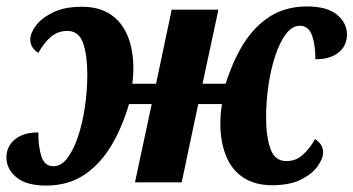

<svg xmlns="http://www.w3.org/2000/svg" viewBox="-39 -566 1097 596"><path d="M104 10Q43 10 12 -15.5Q-19 -41 -19 -77Q-19 -112 7.5 -133.5Q34 -155 80 -155Q80 -108 90 -79Q100 -50 127 -50Q151 -50 170 -75Q189 -100 203 -141.5Q217 -183 224.5 -233.5Q232 -284 232 -335Q232 -394 219 -432Q206 -470 170 -470Q141 -470 119.5 -452Q98 -434 80 -402Q71 -407 63 -417.5Q55 -428 55 -443Q55 -463 72.5 -486.5Q90 -510 125.5 -527.5Q161 -545 215 -545Q269 -545 304.5 -521Q340 -497 357.5 -454Q375 -411 375 -354Q375 -338 373.5 -320.5Q372 -303 365 -265L342 -306H474L437 -266L494 -536H639L580 -261L555 -306H685L650 -266Q671 -348 705.5 -411Q740 -474 791.5 -510Q843 -546 914 -546Q976 -546 1007 -520.5Q1038 -495 1038 -459Q1038 -424 1012 -403Q986 -382 940 -382Q940 -429 929 -457.5Q918 -486 892 -486Q868 -486 849 -461Q830 -436 816 -394.5Q802 -353 794.5 -302.5Q787 -252 787 -201Q787 -142 800.5 -104Q814 -66 850 -66Q879 -66 900 -84.5Q921 -103 939 -134Q948 -129 956 -118.5Q964 -108 964 -93Q964 -74 947 -50Q930 -26 895 -8.5Q860 9 806 9Q752 9 716 -15Q680 -39 662.5 -82.5Q645 -126 645 -182Q645 -199 646.5 -216.5Q648 -234 655 -271L676 -243H545L582 -270L525 0H380L439 -276L464 -243H333L369 -270Q348 -188 313 -125Q278 -62 226.5 -26Q175 10 104 10Z"/></svg>

Font: Noto Serif
Style: Italic
Weight: 400
Italic angle: -12°
Designer: Monotype Design Team
Foundry: Monotype Imaging Inc.
Version: Version 2.013